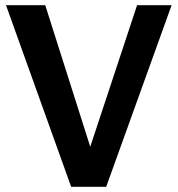

<svg xmlns="http://www.w3.org/2000/svg" viewBox="-20 -714 680 734"><path d="M252 0 3 -694H153L325 -153L504 -694H636L386 0Z"/></svg>

Font: Cantarell
Style: Bold
Weight: 700
Designer: Dave Crossland, Nikolaus Waxweiler, Florian Fecher, Jacques Le Bailly, Eben Sorkin, Alexei Vanyashin, Alexios Zavras, Em
Version: Version 0.303